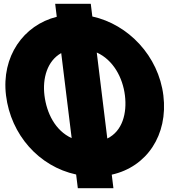

<svg xmlns="http://www.w3.org/2000/svg" viewBox="-20 -917 996 1014"><path d="M546.7 -185.5 491 -639.7C578.5 -600.3 628.3 -506.7 639.8 -413C651.4 -318.7 626.5 -224.4 546.7 -185.5ZM358.5 -187.5C271.1 -227.6 226.2 -320.3 214.8 -413C203.6 -504.3 229.8 -595.5 303.3 -636.6ZM279.8 -828.4C103.8 -784.2 -13.5 -618.6 11.8 -413C37.3 -205.4 185.5 -37.9 382.1 4.6L391 77H579L570.2 5.4C755.3 -35.6 868.5 -204 842.8 -413C817.2 -621.1 658 -788.2 467.6 -829.9L459.4 -897H271.4Z"/></svg>

Font: Hussar
Style: BdOpOblOne
Weight: 700
Foundry: Cannot Into Space Fonts
Version: Version 2.00